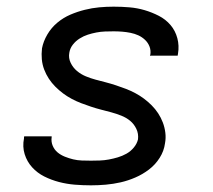

<svg xmlns="http://www.w3.org/2000/svg" viewBox="-20 -548 640 576"><path d="M253 8Q228 8 204 6Q180 4 157 -2Q134 -8 113 -18.5Q92 -29 76.5 -46Q61 -63 54 -85.5Q47 -108 52 -133Q52 -135 52 -136.5Q52 -138 53 -139H135Q135 -138 135 -137.5Q135 -137 135 -137Q133 -123 138 -111Q143 -99 152.5 -91Q162 -83 174.5 -78Q187 -73 199.5 -70Q212 -67 225.5 -66.5Q239 -66 253 -66Q266 -66 279.5 -66.5Q293 -67 306.5 -69.5Q320 -72 333.5 -76Q347 -80 359.5 -87Q372 -94 381.5 -105.5Q391 -117 394 -130Q396 -147 389 -161.5Q382 -176 370.5 -185.5Q359 -195 344 -201Q329 -207 314 -211Q299 -215 283.5 -219Q268 -223 253 -228Q238 -233 223.5 -238.5Q209 -244 195 -251.5Q181 -259 169 -268Q157 -277 146 -288Q135 -299 126.5 -312Q118 -325 112.5 -339.5Q107 -354 105.5 -370Q104 -386 106 -403Q110 -424 122 -444.5Q134 -465 152 -480Q170 -495 191 -504Q212 -513 234 -518.5Q256 -524 277.5 -526Q299 -528 321 -528Q345 -528 368.5 -526Q392 -524 414 -517.5Q436 -511 456.5 -500.5Q477 -490 491.5 -473Q506 -456 512 -433.5Q518 -411 514 -387Q514 -386 513.5 -384Q513 -382 513 -381H430Q430 -382 430 -382.5Q430 -383 431 -384Q433 -397 428.5 -408.5Q424 -420 415 -428.5Q406 -437 395 -442Q384 -447 371.5 -449.5Q359 -452 346.5 -453Q334 -454 321 -454Q308 -454 295 -453.5Q282 -453 269 -450.5Q256 -448 243.5 -444Q231 -440 219 -432.5Q207 -425 198.5 -414Q190 -403 188 -390Q185 -374 192 -359.5Q199 -345 211 -335Q223 -325 237.5 -319Q252 -313 267 -309Q282 -305 297.5 -301Q313 -297 328 -292Q343 -287 357.5 -281.5Q372 -276 386 -268.5Q400 -261 412 -252Q424 -243 435 -232Q446 -221 454.5 -208Q463 -195 468.5 -180.5Q474 -166 476 -150Q478 -134 475 -118Q472 -95 459 -74.5Q446 -54 427 -39.5Q408 -25 386 -15.5Q364 -6 342 -1Q320 4 297.5 6Q275 8 253 8Z"/></svg>

Font: Iosevka SS04 Extended
Style: Italic
Weight: 400
Width: 7
Italic angle: -9°
Monospace: yes
Designer: Belleve Invis
Foundry: Belleve Invis
Version: Version 19.0.0; ttfautohint (v1.8.4)